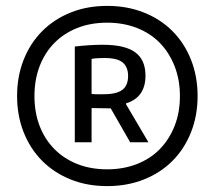

<svg xmlns="http://www.w3.org/2000/svg" viewBox="-20 -773 728 652"><path d="M234 -615Q285 -621 329 -621Q404 -621 439 -595.5Q474 -570 474 -516Q474 -442 408 -422V-419L484 -290H422L356 -405L291 -406V-290H234ZM331 -453Q376 -453 395.5 -468Q415 -483 415 -515Q415 -545 397 -560.5Q379 -576 335 -576Q328 -576 314.5 -575.5Q301 -575 291 -573V-454Q296 -453 309.5 -453Q323 -453 331 -453ZM344 -141Q276 -141 220 -163.5Q164 -186 123.5 -226.5Q83 -267 60.5 -323.5Q38 -380 38 -447Q38 -514 60.5 -570.5Q83 -627 123.5 -667.5Q164 -708 220 -730.5Q276 -753 344 -753Q412 -753 468.5 -730.5Q525 -708 565.5 -667.5Q606 -627 628.5 -570.5Q651 -514 651 -447Q651 -380 628.5 -323.5Q606 -267 565.5 -226.5Q525 -186 468.5 -163.5Q412 -141 344 -141ZM344 -198Q399 -198 445 -216Q491 -234 523 -267Q555 -300 573 -345.5Q591 -391 591 -447Q591 -502 573 -548Q555 -594 523 -627Q491 -660 445 -678Q399 -696 344 -696Q288 -696 242.5 -678Q197 -660 164.5 -627Q132 -594 114.5 -548Q97 -502 97 -447Q97 -391 114.5 -345.5Q132 -300 164.5 -267Q197 -234 242.5 -216Q288 -198 344 -198Z"/></svg>

Font: Encode Sans Compressed
Style: SemiBold
Weight: 600
Designer: Pablo Impallari, Andres Torresi
Foundry: Pablo Impallari, Andres Torresi
Version: Version 1.000; ttfautohint (v1.00) -l 8 -r 50 -G 200 -x 14 -